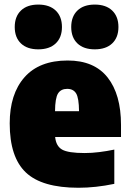

<svg xmlns="http://www.w3.org/2000/svg" viewBox="-20 -830 580 860"><path d="M331.5 11Q168 11 95.8 -57.5Q23.5 -126 23.5 -277Q23.5 -409 89.8 -484Q156 -559 283 -559Q402 -559 462 -483Q522 -407 522 -270.5V-216.5H227Q231 -175.5 258.2 -160Q285.5 -144.5 359.5 -144.5Q391 -144.5 425 -148.8Q459 -153 492 -160V-6.5Q408.5 11 331.5 11ZM281 -432Q253 -432 240 -411.5Q227 -391 226.5 -332H334Q333.5 -391 321 -411.5Q308.5 -432 281 -432ZM404.5 -609Q354.5 -609 326.8 -635.5Q299 -662 299 -709Q299 -756 326.8 -782.8Q354.5 -809.5 404.5 -809.5Q454.5 -809.5 482.5 -782.8Q510.5 -756 510.5 -709Q510.5 -662 482.5 -635.5Q454.5 -609 404.5 -609ZM151.5 -609Q101.5 -609 73.8 -635.5Q46 -662 46 -709Q46 -756 73.8 -782.8Q101.5 -809.5 151.5 -809.5Q201.5 -809.5 229.5 -782.8Q257.5 -756 257.5 -709Q257.5 -662 229.5 -635.5Q201.5 -609 151.5 -609Z"/></svg>

Font: Encode Sans SemiCondensed SemiCondensed Black
Style: Regular
Weight: 900
Width: 4
Designer: Multiple Designers
Foundry: Impallari Type
Version: Version 3.000; ttfautohint (v1.8.3) -l 8 -r 50 -G 200 -x 14 